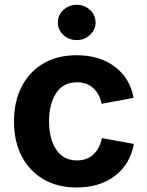

<svg xmlns="http://www.w3.org/2000/svg" viewBox="-20 -788 628 818"><path d="M306.6 10.7Q224.1 10.7 164.3 -24.7Q104.5 -60.1 72 -123.3Q39.6 -186.5 39.6 -270.5Q39.6 -355 72 -418.5Q104.5 -481.9 164.3 -517.3Q224.1 -552.7 306.6 -552.7Q403.8 -552.7 468.8 -504.2Q533.7 -455.6 549.3 -371.1L413.1 -345.7Q403.8 -388.2 377.2 -412.8Q350.6 -437.5 308.1 -437.5Q249.5 -437.5 219.2 -391.4Q189 -345.2 189 -271Q189 -197.8 219.2 -151.1Q249.5 -104.5 308.1 -104.5Q350.6 -104.5 377.9 -130.1Q405.3 -155.8 414.1 -199.7L550.3 -174.8Q534.7 -88.4 469.7 -38.8Q404.8 10.7 306.6 10.7ZM306.6 -617.2Q273.4 -617.2 250 -639.2Q226.6 -661.1 226.6 -692.4Q226.6 -723.6 250 -745.6Q273.4 -767.6 306.6 -767.6Q339.8 -767.6 363.5 -745.6Q387.2 -723.6 387.2 -692.4Q387.2 -661.1 363.5 -639.2Q339.8 -617.2 306.6 -617.2Z"/></svg>

Font: Inter
Style: Bold
Weight: 700
Designer: Rasmus Andersson
Foundry: rsms
Version: Version 4.001;git-9221beed3